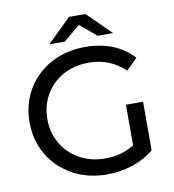

<svg xmlns="http://www.w3.org/2000/svg" viewBox="-95 -970 962 1062"><g transform="rotate(-10 386.0 -439.5)"><path d="M47.9 -350.1Q47.9 -452.1 96.4 -534.2Q145 -616.2 230.5 -662.1Q315.9 -708 422.9 -708Q506.8 -708 575.4 -680.4Q644 -652.8 691.9 -600.1L629.9 -538.1Q545.9 -619.1 426.8 -619.1Q346.7 -619.1 283.4 -584.5Q220.2 -549.8 184.1 -488.3Q147.9 -426.8 147.9 -350.1Q147.9 -273.9 184.1 -212.4Q220.2 -150.9 283.7 -116Q347.2 -81.1 425.8 -81.1Q520 -81.1 589.8 -126V-354H686V-81.1Q634.3 -38.1 565.2 -15.1Q496.1 7.8 420.9 7.8Q314.9 7.8 230 -38.6Q145 -85 96.4 -166.5Q47.9 -248 47.9 -350.1ZM231 -756.8 363.8 -887.2H456.1L588.9 -756.8H502L410.2 -834L317.9 -756.8Z"/></g></svg>

Font: Montserrat Medium
Style: Regular
Weight: 500
Designer: Julieta Ulanovsky
Foundry: Julieta Ulanovsky
Version: Version 7.200